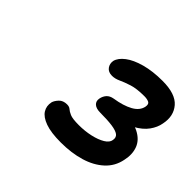

<svg xmlns="http://www.w3.org/2000/svg" viewBox="-108 -994 721 721"><g transform="rotate(45 253.0 -633.0)"><path d="M282 -416Q230 -416 199.5 -427Q169 -438 157.5 -456.5Q146 -475 151 -498Q154 -509 165.5 -521.5Q177 -534 198 -534Q210 -534 216.5 -528Q223 -522 236.5 -516Q250 -510 284 -510Q316 -510 345 -516.5Q374 -523 393 -534.5Q412 -546 414 -561Q417 -577 406.5 -585Q396 -593 371.5 -596.5Q347 -600 308 -600Q286 -600 275.5 -609.5Q265 -619 268 -635Q271 -650 280 -660Q289 -670 306 -673Q351 -680 379 -695.5Q407 -711 412 -736Q415 -752 405.5 -756.5Q396 -761 381 -761Q341 -761 316 -753Q291 -745 274 -737Q257 -729 241 -729Q221 -729 211.5 -742Q202 -755 205 -772Q210 -792 233.5 -810Q257 -828 297 -839Q337 -850 389 -850Q458 -850 485.5 -818Q513 -786 503 -738Q499 -714 482.5 -691Q466 -668 434 -650.5Q402 -633 348 -624L357 -664Q417 -665 450 -648.5Q483 -632 494 -603.5Q505 -575 497 -539Q489 -498 459 -470.5Q429 -443 383.5 -429.5Q338 -416 282 -416Z"/></g></svg>

Font: Shantell Sans Medium
Style: Italic
Weight: 500
Italic angle: -11°
Designer: Stephen Nixon, Anya Danilova, Shantell Martin
Foundry: Arrow Type
Version: Version 1.011;[c5ecc13dd]